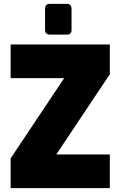

<svg xmlns="http://www.w3.org/2000/svg" viewBox="-20 -973 623 993"><path d="M35 -154 312 -569H35V-743H548V-589L271 -174H548V0H35ZM213 -817V-928Q213 -940 219 -946.5Q225 -953 237 -953H327Q338 -953 344 -946Q350 -939 350 -928V-817Q350 -806 344 -800Q338 -794 327 -794H237Q226 -794 219.5 -800.5Q213 -807 213 -817Z"/></svg>

Font: Exo Black
Style: Regular
Weight: 900
Designer: Natanael Gama
Foundry: Natanael Gama
Version: Version 1.500; ttfautohint (v1.6)